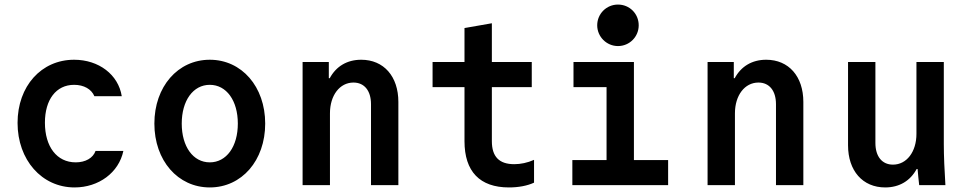

<svg xmlns="http://www.w3.org/2000/svg" viewBox="-20 -812 4240 842"><path d="M399 -150C388 -119 355 -100 312 -100C229 -100 177 -169 177 -274C177 -375 226 -440 305 -440C348 -440 381 -421 394 -390H514C499 -485 413 -550 305 -550C161 -550 57 -434 57 -273C57 -111 163 10 307 10C413 10 501 -55 521 -150Z M900 10C1040 10 1143 -108 1143 -270C1143 -432 1040 -550 900 -550C760 -550 657 -432 657 -270C657 -108 760 10 900 10ZM900 -100C827 -100 777 -169 777 -270C777 -371 827 -440 900 -440C973 -440 1023 -371 1023 -270C1023 -169 973 -100 900 -100Z M1307 0H1427V-315C1427 -394 1470 -450 1530 -450C1578 -450 1607 -414 1607 -355V0H1727V-365C1727 -477 1663 -550 1564 -550C1502 -550 1454 -521 1426 -469H1422V-540H1307Z M2137 -193V-430H2312V-540H2137V-710L2017 -689V-540H1877V-430H2017V-193C2017 -60 2084 10 2212 10C2253 10 2292 3 2322 -11V-111C2293 -98 2263 -92 2235 -92C2169 -92 2137 -125 2137 -193Z M2490 0H2910V-110H2760V-540H2495V-430H2640V-110H2490ZM2599 -701C2599 -651 2640 -610 2690 -610C2741 -610 2781 -651 2781 -701C2781 -752 2741 -792 2690 -792C2640 -792 2599 -752 2599 -701Z M3083 0H3203V-315C3203 -394 3246 -450 3306 -450C3354 -450 3383 -414 3383 -355V0H3503V-365C3503 -477 3439 -550 3340 -550C3278 -550 3230 -521 3202 -469H3198V-540H3083Z M4119 -180V-540H3999V-225C3999 -146 3956 -90 3896 -90C3848 -90 3819 -126 3819 -185V-540H3699V-175C3699 -63 3763 10 3862 10C3924 10 3972 -19 4000 -71H4004C4006 -48 4008 -25 4011 0H4126C4122 -63 4119 -129 4119 -180Z"/></svg>

Font: CommitMono
Style: Bold
Weight: 700
Monospace: yes
Designer: Eigil Nikolajsen
Foundry: Eigil Nikolajsen
Version: Version 1.143